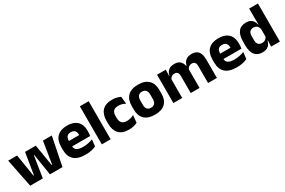

<svg xmlns="http://www.w3.org/2000/svg" viewBox="105 -1766 4284 2885"><g transform="rotate(-30 2247.0 -323.0)"><path d="M111.5 0 13 -491.5H168L229 -108H238L298 -479.5H485L546 -108H554.5L616 -491.5H769.5L671 0H453.5L404 -313L395.5 -368H388.5L379.5 -313L330 0Z M1067.5 12.5Q933.5 12.5 869.5 -47.2Q805.5 -107 805.5 -221.5V-272.5Q805.5 -385.5 865.5 -445.8Q925.5 -506 1040 -506Q1117 -506 1168.2 -479.8Q1219.5 -453.5 1245.2 -405Q1271 -356.5 1271 -288.5V-272Q1271 -253 1269.2 -233.2Q1267.5 -213.5 1264.5 -196.5H1126.5Q1128.5 -225.5 1129 -251.2Q1129.5 -277 1129.5 -298Q1129.5 -328.5 1120 -349.2Q1110.5 -370 1090.8 -381Q1071 -392 1040 -392Q994 -392 972.8 -367.2Q951.5 -342.5 951.5 -297V-252L952.5 -235.5V-200.5Q952.5 -181.5 958.8 -164.5Q965 -147.5 980.8 -134.8Q996.5 -122 1024.2 -114.8Q1052 -107.5 1095 -107.5Q1140.5 -107.5 1182.5 -116.2Q1224.5 -125 1263 -140L1250.5 -25Q1216.5 -7.5 1170 2.5Q1123.5 12.5 1067.5 12.5ZM886.5 -196.5V-291H1233.5V-196.5Z M1354 0V-660.5H1507V0Z M1821.5 13Q1704.5 13 1648 -48.5Q1591.5 -110 1591.5 -221.5V-272.5Q1591.5 -382 1648 -443.5Q1704.5 -505 1821 -505Q1851 -505 1877 -500.8Q1903 -496.5 1925 -489Q1947 -481.5 1963.5 -473L1976 -346.5Q1951.5 -360.5 1922 -369.8Q1892.5 -379 1855.5 -379Q1797.5 -379 1771.5 -351Q1745.5 -323 1745.5 -270V-227.5Q1745.5 -173.5 1773 -144.5Q1800.5 -115.5 1859 -115.5Q1895.5 -115.5 1924.8 -124.2Q1954 -133 1980.5 -147L1968.5 -20Q1942.5 -6 1904.5 3.5Q1866.5 13 1821.5 13Z M2271.5 14Q2152.5 14 2091.8 -45.2Q2031 -104.5 2031 -212V-276.5Q2031 -385.5 2092 -445.8Q2153 -506 2271.5 -506Q2390 -506 2450.8 -445.8Q2511.5 -385.5 2511.5 -276.5V-212Q2511.5 -104.5 2451 -45.2Q2390.5 14 2271.5 14ZM2271.5 -106.5Q2314 -106.5 2336.2 -132.2Q2358.5 -158 2358.5 -205.5V-283Q2358.5 -333 2336.2 -359Q2314 -385 2271.5 -385Q2229 -385 2206.8 -359Q2184.5 -333 2184.5 -283V-205.5Q2184.5 -158 2206.8 -132.2Q2229 -106.5 2271.5 -106.5Z M3197.5 0V-293Q3197.5 -319 3191.2 -337.8Q3185 -356.5 3170.2 -366.5Q3155.5 -376.5 3129.5 -376.5Q3107.5 -376.5 3091 -368.2Q3074.5 -360 3063.5 -345.8Q3052.5 -331.5 3047 -313.5L3032.5 -385H3046Q3054 -418 3071.5 -444.8Q3089 -471.5 3120 -487.2Q3151 -503 3199.5 -503Q3252 -503 3285.2 -482.2Q3318.5 -461.5 3334.5 -420.2Q3350.5 -379 3350.5 -317.5V0ZM2595.5 0V-491.5H2747.5L2742.5 -359L2748.5 -354V0ZM2896.5 0V-293Q2896.5 -319 2890.2 -337.8Q2884 -356.5 2869 -366.5Q2854 -376.5 2828.5 -376.5Q2806 -376.5 2789.5 -368.2Q2773 -360 2762.2 -345.8Q2751.5 -331.5 2746 -313.5L2722.5 -385H2748.5Q2756 -418.5 2773.2 -445Q2790.5 -471.5 2821 -487.2Q2851.5 -503 2898 -503Q2966.5 -503 3001.2 -467.8Q3036 -432.5 3045 -365.5Q3046.5 -355.5 3048 -341Q3049.5 -326.5 3049.5 -315V0Z M3692.5 12.5Q3558.5 12.5 3494.5 -47.2Q3430.5 -107 3430.5 -221.5V-272.5Q3430.5 -385.5 3490.5 -445.8Q3550.5 -506 3665 -506Q3742 -506 3793.2 -479.8Q3844.5 -453.5 3870.2 -405Q3896 -356.5 3896 -288.5V-272Q3896 -253 3894.2 -233.2Q3892.5 -213.5 3889.5 -196.5H3751.5Q3753.5 -225.5 3754 -251.2Q3754.5 -277 3754.5 -298Q3754.5 -328.5 3745 -349.2Q3735.5 -370 3715.8 -381Q3696 -392 3665 -392Q3619 -392 3597.8 -367.2Q3576.5 -342.5 3576.5 -297V-252L3577.5 -235.5V-200.5Q3577.5 -181.5 3583.8 -164.5Q3590 -147.5 3605.8 -134.8Q3621.5 -122 3649.2 -114.8Q3677 -107.5 3720 -107.5Q3765.5 -107.5 3807.5 -116.2Q3849.5 -125 3888 -140L3875.5 -25Q3841.5 -7.5 3795 2.5Q3748.5 12.5 3692.5 12.5ZM3511.5 -196.5V-291H3858.5V-196.5Z M4138 11.5Q4052 11.5 4007.8 -45Q3963.5 -101.5 3963.5 -213V-273.5Q3963.5 -387 4008 -445Q4052.5 -503 4142.5 -503Q4186.5 -503 4216 -488.5Q4245.5 -474 4263.2 -447.5Q4281 -421 4288 -385H4329.5L4293.5 -286Q4292.5 -316.5 4281.5 -337.5Q4270.5 -358.5 4250.8 -369.8Q4231 -381 4203 -381Q4161 -381 4139 -356.5Q4117 -332 4117 -283V-212.5Q4117 -164 4139.2 -139.2Q4161.5 -114.5 4205 -114.5Q4228 -114.5 4246.2 -123Q4264.5 -131.5 4277.2 -146.5Q4290 -161.5 4296 -180.5L4333.5 -106.5H4290.5Q4283 -73.5 4265.5 -46.5Q4248 -19.5 4217 -4Q4186 11.5 4138 11.5ZM4291.5 0 4296 -124.5 4293.5 -150.5V-349.5V-371L4291.5 -513.5V-660.5H4443.5V0Z"/></g></svg>

Font: Anek Telugu Medium
Style: Bold
Weight: 700
Version: Version 1.003